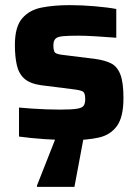

<svg xmlns="http://www.w3.org/2000/svg" viewBox="-20 -538 540 748"><path d="M260 8Q211 8 153.5 4Q96 0 54 -6V-119Q75 -117 103.5 -115Q132 -113 161 -112Q190 -111 213 -111Q260 -111 280.5 -114.5Q301 -118 306.5 -127Q312 -136 312 -152Q312 -175 303.5 -181Q295 -187 259 -191L140 -206Q97 -212 75 -231.5Q53 -251 45.5 -284.5Q38 -318 38 -363Q38 -433 66 -466Q94 -499 142 -508.5Q190 -518 251 -518Q299 -518 350.5 -513.5Q402 -509 433 -503V-391Q395 -394 353.5 -396.5Q312 -399 286 -399Q246 -399 225 -397Q204 -395 196 -387Q188 -379 188 -361Q188 -339 195 -332.5Q202 -326 234 -323L354 -308Q388 -303 412 -291.5Q436 -280 448.5 -249Q461 -218 461 -156Q461 -82 435.5 -47Q410 -12 364.5 -2Q319 8 260 8ZM124 190V185L204 -18H308V-13L270 190Z"/></svg>

Font: Saira
Style: Bold
Weight: 700
Designer: Hector Gatti with collaboration of the Omnibus-Type team
Foundry: Omnibus-Type
Version: Version 1.100; ttfautohint (v1.8.3)